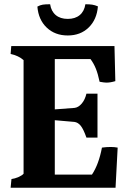

<svg xmlns="http://www.w3.org/2000/svg" viewBox="-20 -884 599 904"><path d="M91 -66V-601Q67 -622 30 -630L33 -667H519L523 -502Q500 -495 481 -495Q471 -495 449 -499Q441 -537 431 -561.5Q421 -586 406 -606H238V-369L331 -376Q349 -378 364.5 -396Q380 -414 387 -443H439V-236H387Q373 -276 360 -292Q347 -308 330 -310L238 -318V-62H413Q445 -110 460 -189Q481 -192 501 -192Q518 -192 534 -189L524 0H30L34 -41Q50 -43 67 -50.5Q84 -58 91 -66ZM156 -853Q169 -860 181 -862Q193 -864 216 -864Q221 -831 242.5 -813Q264 -795 299 -795Q334 -795 355.5 -813Q377 -831 382 -864Q402 -864 414.5 -862Q427 -860 441 -854Q436 -792 397.5 -754.5Q359 -717 299 -717Q239 -717 200 -754Q161 -791 156 -853Z"/></svg>

Font: Caladea
Style: Bold
Weight: 700
Designer: Carolina Giovagnoli and Andres Torresi
Foundry: Carolina Giovagnoli & Andres Torresi
Version: Version 1.001